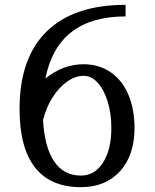

<svg xmlns="http://www.w3.org/2000/svg" viewBox="-20 -772 640 795"><path d="M441 -242Q441 -152 406.5 -98.5Q372 -45 315 -45Q244 -45 204 -104Q164 -163 158 -278H159Q172 -329 198.5 -370Q225 -411 258.5 -434.5Q292 -458 326 -458Q358 -458 384 -430Q410 -402 425.5 -352.5Q441 -303 441 -242ZM537 -242Q537 -320 511.5 -380Q486 -440 438 -473Q390 -506 326 -506Q241 -506 168 -447Q219 -704 500 -704V-752Q286 -752 173.5 -642Q61 -532 61 -321Q61 -160 125 -78.5Q189 3 315 3Q417 3 477 -63Q537 -129 537 -242Z"/></svg>

Font: LXGW Marker Gothic
Style: Regular
Weight: 400
Version: Version 1.001